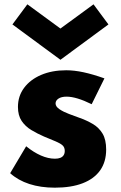

<svg xmlns="http://www.w3.org/2000/svg" viewBox="-20 -852 558 888"><path d="M233.5 16Q168 16 115.8 -1Q63.5 -18 27 -51L101 -175.5Q135.5 -147.5 169.2 -132.8Q203 -118 234 -118Q249 -118 259 -122Q269 -126 274.2 -134Q279.5 -142 279.5 -154Q279.5 -170 269.8 -179.2Q260 -188.5 238.8 -197.5Q217.5 -206.5 183.5 -220.5Q152.5 -234 125 -250.5Q97.5 -267 80.2 -292.5Q63 -318 63 -357.5Q63 -407.5 91.5 -445.8Q120 -484 170.2 -505.5Q220.5 -527 286.5 -527Q323 -527 366.2 -517.8Q409.5 -508.5 463 -489.5L404 -370Q333 -405 288 -405Q264 -405 250.5 -396Q237 -387 237 -373.5Q237 -359 255.2 -346.8Q273.5 -334.5 299 -325Q324.5 -315.5 345 -308Q381 -295.5 409.5 -278.5Q438 -261.5 454.5 -233.8Q471 -206 471 -160.5Q471 -103.5 443.2 -64.2Q415.5 -25 362.5 -4.5Q309.5 16 233.5 16ZM259.5 -575.5 37.5 -739 106.5 -832 259.5 -720 412.5 -832 481.5 -739Z"/></svg>

Font: Spartan Thin ExtraBold
Style: Regular
Weight: 800
Version: Version 1.004